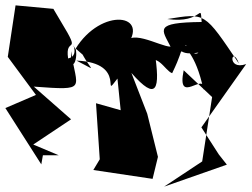

<svg xmlns="http://www.w3.org/2000/svg" viewBox="-20 -634 938 716"><path d="M300 -420 270 -469C310 -370 359 -361 265 -408C460 -400 353 -255 418 -341L430 -223L338 -249L352 -40L328 0L549 33L569 -49L529 -210L470 -362C565 -254 579 -298 556 -445C540 -472 540 -488 512 -393C566 -447 593 -371 622 -361C686 -493 618 -420 720 -438C702 -418 659 -479 675 -464C663 -450 708 -444 739 -299C747 -372 637 -236 665 -372L771 -272L734 -32L592 62L826 -20L796 -58L731 -159L898 -395C823 -369 845 -469 871 -397C741 -589 748 -586 604 -563C739 -544 726 -631 732 -552C551 -550 584 -524 616 -460C576 -460 448 -539 447 -456C548 -582 358 -610 261 -451C231 -504 287 -427 234 -416C221 -503 288 -421 208 -552L179 -601L38 -614L9 -422L114 -280L0 -231L134 -21L140 -55H199L104 -95L245 -189L106 -311C311 -296 265 -301 245 -443C241 -355 273 -406 262 -453Z"/></svg>

Font: Asimov Silicon
Style: Regular
Weight: 400
Designer: Google
Version: Version 2.000980; 2014